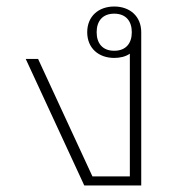

<svg xmlns="http://www.w3.org/2000/svg" viewBox="-20 -570 569 590"><path d="M414 0V-471C414 -520 379 -550 331 -550C283 -550 248 -520 248 -471C248 -422 283 -392 331 -392C349 -392 366 -396 379 -405V-28H264L97 -389H59L239 0ZM331 -414C295 -414 277 -437 277 -471C277 -505 295 -528 331 -528C367 -528 385 -505 385 -471C385 -437 367 -414 331 -414Z"/></svg>

Font: IBM Plex Thai Looped ExtraLight
Style: Regular
Weight: 200
Designer: Mike Abbink, Paul van der Laan, Pieter van Rosmalen, Ben Mitchell, Mark Frömberg
Foundry: Bold Monday
Version: Version 1.0